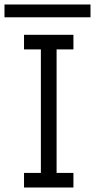

<svg xmlns="http://www.w3.org/2000/svg" viewBox="-67 -835 423 855"><path d="M40 0V-65H115V-615H40V-680H260V-615H185V-65H260V0ZM-47 -758V-815H336V-758Z"/></svg>

Font: Teachers
Style: Regular
Weight: 400
Designer: Alfredo Marco Pradil, Chank Diesel
Version: Version 1.001